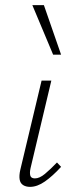

<svg xmlns="http://www.w3.org/2000/svg" viewBox="-20 -724 293 748"><path d="M97 4Q81 4 70 -3Q59 -10 56.5 -25Q54 -40 59 -62L142 -410H180L99 -69Q95 -51 98 -40Q101 -29 116 -29Q134 -29 155 -46.5Q176 -64 202 -91L218 -74Q185 -38 155 -17Q125 4 97 4ZM187 -511 106 -704H151L218 -511Z"/></svg>

Font: Ysabeau Office ExtraLight
Style: Italic
Weight: 250
Italic angle: -12°
Designer: Christian Thalmann (Catharsis Fonts)
Version: Version 2.001;gftools[0.9.30]; featfreeze: tnum,lnum,ss02